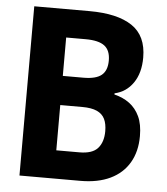

<svg xmlns="http://www.w3.org/2000/svg" viewBox="-52 -760 703 807"><g transform="rotate(5 300.0 -357.0)"><path d="M60 0V-714H293Q411 -714 473 -672.5Q535 -631 535 -539Q535 -474 506 -432Q477 -390 428 -379V-374Q465 -365 492 -345Q519 -325 534.5 -292Q550 -259 550 -209Q550 -144 522.5 -97Q495 -50 443 -25Q391 0 317 0ZM205 -119H303Q357 -119 380 -145Q403 -171 403 -217Q403 -248 393 -268.5Q383 -289 360 -299.5Q337 -310 298 -310H205ZM205 -433H292Q345 -433 368.5 -452.5Q392 -472 392 -514Q392 -557 367 -576Q342 -595 287 -595H205Z"/></g></svg>

Font: Noto Sans Mono
Style: Bold
Weight: 700
Designer: Monotype Design Team
Foundry: Monotype Imaging Inc.
Version: Version 2.014